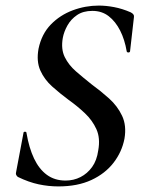

<svg xmlns="http://www.w3.org/2000/svg" viewBox="-20 -656 507 688"><path d="M189 12Q154 12 118.5 4.5Q83 -3 44 -22Q40 -25 38 -29.5Q36 -34 38 -41L64 -179Q64 -184 69.5 -184Q75 -184 75 -179Q84 -126 102 -88Q120 -50 148 -29.5Q176 -9 215 -9Q244 -9 268.5 -21.5Q293 -34 310 -57.5Q327 -81 332 -117Q340 -161 325.5 -193Q311 -225 284 -250.5Q257 -276 226 -298Q195 -321 167 -346Q139 -371 124.5 -403.5Q110 -436 118 -481Q129 -534 162 -568Q195 -602 240.5 -619Q286 -636 334 -636Q360 -636 389 -630.5Q418 -625 448 -612Q462 -605 460 -595L446 -472Q445 -468 440 -468Q435 -468 434 -472Q427 -514 410.5 -546.5Q394 -579 369.5 -598Q345 -617 311 -617Q278 -617 256 -602Q234 -587 221.5 -564.5Q209 -542 205 -520Q198 -480 212 -451.5Q226 -423 252.5 -400Q279 -377 308 -354Q341 -330 371 -303Q401 -276 417.5 -241Q434 -206 426 -159Q417 -112 387 -73Q357 -34 307.5 -11Q258 12 189 12Z"/></svg>

Font: Cormorant Garamond Light SemiBold
Style: Italic
Weight: 600
Italic angle: -10°
Version: Version 4.001